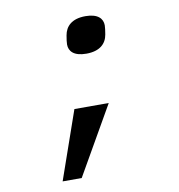

<svg xmlns="http://www.w3.org/2000/svg" viewBox="-77 -596 754 810"><g transform="rotate(-10 300.0 -191.0)"><path d="M126.4 144.2H208.1L375.4 -147.7H228.3ZM245 -421.2C245 -392.4 265.3 -369 318.9 -369C377.1 -369 404.8 -396.7 411.2 -435C413.7 -451 415.8 -464.1 415.8 -473.4C415.8 -502.1 395.2 -525.6 342 -525.6C283.4 -525.6 256 -497.5 249.6 -459.5C246.8 -443.5 245 -430.4 245 -421.2Z"/></g></svg>

Font: Margiela Mono Italic Medium It
Style: Regular
Weight: 500
Designer: Mike Abbink, Paul van der Laan, Pieter van Rosmalen
Foundry: Bold Monday
Version: Version 2.003 2021